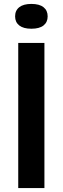

<svg xmlns="http://www.w3.org/2000/svg" viewBox="-20 -959 320 979"><path d="M73 0V-740H206.5V0ZM140 -812.5Q99.5 -812.5 78.2 -829.2Q57 -846 57 -875.5Q57 -905.5 78.2 -922.2Q99.5 -939 140 -939Q181 -939 202 -922.2Q223 -905.5 223 -875.5Q223 -846 202 -829.2Q181 -812.5 140 -812.5Z"/></svg>

Font: Encode Sans SC SemiBold
Style: Regular
Weight: 600
Version: Version 3.002